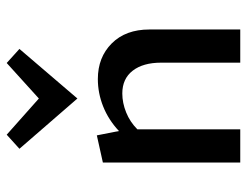

<svg xmlns="http://www.w3.org/2000/svg" viewBox="-102 -635 737 573"><g transform="rotate(-90 266.5 -348.5)"><path d="M465 -271V0H366V-236Q366 -290 342 -321Q318 -352 274 -352Q246 -352 217.5 -340.5Q189 -329 167 -307V0H68V-410L149 -428L162 -362Q195 -393 235 -409Q275 -425 317 -425Q382 -425 423.5 -383.5Q465 -342 465 -271ZM109 -659 151 -697 259 -601 365 -697 407 -659 259 -486Z"/></g></svg>

Font: Ysabeau Semibold
Style: Regular
Weight: 600
Designer: Christian Thalmann (Catharsis Fonts)
Version: Version 0.003